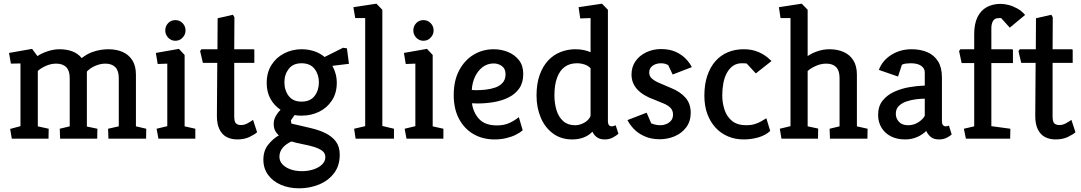

<svg xmlns="http://www.w3.org/2000/svg" viewBox="-20 -752 5863 1041"><path d="M44 0 35 -53 91 -68V-408L39 -407L29 -465L154 -487L183 -448Q207 -464 239.5 -474.5Q272 -485 303 -485Q341 -485 372 -473.5Q403 -462 423 -437Q450 -458 476 -468Q502 -478 525.5 -481.5Q549 -485 567 -485Q612 -485 645.5 -470Q679 -455 698 -424.5Q717 -394 717 -347V-67L773 -54L772 0H568L566 -54L624 -67V-329Q624 -369 605 -388Q586 -407 551 -407Q525 -407 497.5 -395.5Q470 -384 451 -364V-66L508 -54L507 0H306L304 -54L358 -67V-329Q358 -369 339 -388Q320 -407 285 -407Q255 -407 227 -394Q199 -381 185 -367V-67L244 -54L243 0Z M839 0 829 -54 887 -68V-407L835 -405L825 -465L950 -487L981 -454V-67L1039 -54V0ZM931 -531Q907 -531 891.5 -548Q876 -565 876 -587Q876 -610 891.5 -626.5Q907 -643 931 -643Q954 -643 970 -626.5Q986 -610 986 -587Q986 -565 970 -548Q954 -531 931 -531Z M1266 4Q1234 4 1209 -9Q1184 -22 1170 -50.5Q1156 -79 1156 -123L1158 -411H1080L1065 -475L1072 -485H1159L1160 -653L1243 -672L1251 -658L1250 -485H1354Q1359 -485 1359 -479V-411H1250V-121Q1250 -92 1259.5 -83Q1269 -74 1287 -74Q1306 -74 1325 -85Q1344 -96 1352 -102L1374 -35Q1361 -23 1333 -9.5Q1305 4 1266 4Z M1602 269Q1547 269 1503 250Q1459 231 1433.5 196Q1408 161 1408 114Q1408 65 1434 32.5Q1460 0 1492 -18Q1479 -29 1471.5 -44Q1464 -59 1464 -80Q1464 -103 1475 -122.5Q1486 -142 1501 -157Q1467 -179 1446.5 -216Q1426 -253 1426 -302Q1426 -359 1452 -400Q1478 -441 1521.5 -463Q1565 -485 1615 -485Q1651 -485 1683 -474.5Q1715 -464 1740 -443L1840 -493L1861 -490L1872 -406L1782 -395Q1793 -376 1799.5 -352.5Q1806 -329 1806 -303Q1806 -247 1779.5 -207Q1753 -167 1710 -146Q1667 -125 1615 -125Q1605 -125 1595.5 -125.5Q1586 -126 1577 -128L1557 -99L1560 -82L1663 -58Q1711 -47 1746.5 -29Q1782 -11 1802 16.5Q1822 44 1822 87Q1822 146 1791.5 186.5Q1761 227 1710.5 248Q1660 269 1602 269ZM1618 176Q1649 176 1678 167Q1707 158 1725.5 140.5Q1744 123 1744 100Q1744 78 1727 65.5Q1710 53 1682.5 44.5Q1655 36 1622.5 30Q1590 24 1560 15Q1531 28 1513 49Q1495 70 1495 98Q1495 121 1511 138.5Q1527 156 1554.5 166Q1582 176 1618 176ZM1615 -201Q1662 -201 1685.5 -231.5Q1709 -262 1709 -306Q1709 -348 1685.5 -378.5Q1662 -409 1615 -409Q1569 -409 1545.5 -378.5Q1522 -348 1522 -306Q1522 -262 1545.5 -231.5Q1569 -201 1615 -201Z M1908 0 1900 -54 1960 -68V-654H1906L1896 -713L2021 -732L2053 -699V-69L2116 -54V0Z M2184 0 2174 -54 2232 -68V-407L2180 -405L2170 -465L2295 -487L2326 -454V-67L2384 -54V0ZM2276 -531Q2252 -531 2236.5 -548Q2221 -565 2221 -587Q2221 -610 2236.5 -626.5Q2252 -643 2276 -643Q2299 -643 2315 -626.5Q2331 -610 2331 -587Q2331 -565 2315 -548Q2299 -531 2276 -531Z M2662 4Q2597 4 2547 -25Q2497 -54 2468.5 -108Q2440 -162 2440 -236Q2440 -315 2469.5 -370.5Q2499 -426 2548 -455.5Q2597 -485 2657 -485Q2698 -485 2734.5 -470Q2771 -455 2794 -425.5Q2817 -396 2817 -351Q2817 -304 2795.5 -273Q2774 -242 2738 -224Q2702 -206 2658 -198.5Q2614 -191 2569 -191L2539 -192Q2546 -141 2578 -106.5Q2610 -72 2675 -72Q2714 -72 2743.5 -86Q2773 -100 2793 -117L2814 -46Q2800 -33 2777 -21.5Q2754 -10 2724.5 -3Q2695 4 2662 4ZM2538 -264 2563 -263Q2586 -263 2613.5 -266Q2641 -269 2665.5 -277.5Q2690 -286 2705.5 -303.5Q2721 -321 2721 -349Q2721 -380 2701 -394Q2681 -408 2657 -408Q2623 -408 2597 -388.5Q2571 -369 2555.5 -336Q2540 -303 2538 -264Z M3083 4Q3022 4 2978.5 -28Q2935 -60 2912 -114Q2889 -168 2889 -234Q2889 -298 2906 -345.5Q2923 -393 2952 -424Q2981 -455 3019.5 -470Q3058 -485 3099 -485Q3125 -485 3145.5 -480.5Q3166 -476 3182 -469V-654L3126 -652L3117 -713L3244 -732L3276 -699V-93Q3276 -81 3281.5 -74Q3287 -67 3297 -67Q3303 -67 3309.5 -69.5Q3316 -72 3318 -73L3333 -27Q3324 -18 3304 -7Q3284 4 3260 4Q3232 4 3216 -8Q3200 -20 3192 -38Q3172 -17 3144 -6.5Q3116 4 3083 4ZM3098 -73Q3123 -73 3147.5 -86.5Q3172 -100 3182 -123V-382Q3169 -396 3149 -402.5Q3129 -409 3108 -409Q3069 -409 3042 -389.5Q3015 -370 3000.5 -331Q2986 -292 2986 -236Q2986 -191 2997.5 -154Q3009 -117 3034 -95Q3059 -73 3098 -73Z M3557 3Q3511 3 3475 -13Q3439 -29 3416 -53.5Q3393 -78 3382 -101L3486 -141L3511 -83Q3516 -81 3529.5 -77Q3543 -73 3563 -73Q3576 -73 3591.5 -79Q3607 -85 3618 -97.5Q3629 -110 3629 -131Q3629 -153 3615.5 -167Q3602 -181 3579 -190.5Q3556 -200 3529 -211Q3467 -233 3435.5 -267Q3404 -301 3404 -348Q3404 -389 3425.5 -420Q3447 -451 3484 -468.5Q3521 -486 3564 -486Q3611 -486 3644.5 -470.5Q3678 -455 3699.5 -432Q3721 -409 3731 -388L3627 -348L3603 -399Q3600 -401 3590 -405Q3580 -409 3562 -409Q3547 -409 3533 -403.5Q3519 -398 3509.5 -387Q3500 -376 3500 -358Q3500 -339 3514.5 -326Q3529 -313 3556 -301.5Q3583 -290 3618 -275Q3668 -255 3696.5 -222.5Q3725 -190 3725 -140Q3725 -94 3700.5 -61.5Q3676 -29 3637.5 -13Q3599 3 3557 3Z M4012 4Q3966 4 3927 -12.5Q3888 -29 3859.5 -60Q3831 -91 3815 -134.5Q3799 -178 3799 -233Q3799 -295 3815 -342Q3831 -389 3859.5 -421Q3888 -453 3927 -469Q3966 -485 4011 -485Q4045 -485 4070.5 -477.5Q4096 -470 4114.5 -459Q4133 -448 4145 -437.5Q4157 -427 4163 -421L4078 -354L4028 -408L4006 -409Q3977 -410 3956 -396Q3935 -382 3921.5 -357.5Q3908 -333 3902 -301.5Q3896 -270 3896 -235Q3896 -194 3908.5 -156.5Q3921 -119 3949.5 -96Q3978 -73 4027 -73Q4052 -73 4071.5 -79Q4091 -85 4107 -94Q4123 -103 4135 -111L4156 -42Q4130 -18 4091.5 -7Q4053 4 4012 4Z M4217 0 4208 -54 4266 -68V-654H4212L4203 -713L4327 -732L4359 -699V-448Q4382 -464 4413.5 -474.5Q4445 -485 4477 -485Q4521 -485 4554.5 -470Q4588 -455 4607 -424.5Q4626 -394 4626 -347V-67L4684 -54L4683 0H4480L4478 -54L4532 -67V-329Q4532 -369 4513.5 -388Q4495 -407 4460 -407Q4430 -407 4402 -394Q4374 -381 4359 -367V-67L4416 -55L4415 0Z M4888 4Q4844 4 4811 -12.5Q4778 -29 4759.5 -59.5Q4741 -90 4741 -129Q4741 -176 4765.5 -206.5Q4790 -237 4828.5 -254.5Q4867 -272 4911 -279.5Q4955 -287 4994 -288V-360Q4994 -381 4974.5 -395Q4955 -409 4918 -409Q4907 -409 4893 -407.5Q4879 -406 4870 -401L4849 -337L4745 -373Q4764 -424 4812.5 -454.5Q4861 -485 4922 -485Q4971 -485 5008 -469Q5045 -453 5066 -419.5Q5087 -386 5087 -333V-93Q5087 -81 5092.5 -74Q5098 -67 5108 -67Q5113 -67 5118 -68.5Q5123 -70 5125 -71L5140 -23Q5132 -15 5113.5 -5.5Q5095 4 5072 4Q5043 4 5027 -9Q5011 -22 5002 -42Q4982 -22 4952.5 -9Q4923 4 4888 4ZM4904 -73Q4933 -73 4957.5 -88Q4982 -103 4994 -124V-217Q4972 -217 4945 -213.5Q4918 -210 4893.5 -201.5Q4869 -193 4853 -177Q4837 -161 4837 -135Q4837 -110 4854 -91.5Q4871 -73 4904 -73Z M5217 0 5206 -54 5262 -67V-410H5194L5180 -475L5187 -485H5262V-567Q5262 -623 5280 -659.5Q5298 -696 5330.5 -713.5Q5363 -731 5405 -731Q5425 -731 5448.5 -725Q5472 -719 5495.5 -706Q5519 -693 5538 -671L5455 -602L5408 -654H5397Q5372 -654 5363.5 -637.5Q5355 -621 5355 -600V-485H5467Q5472 -485 5472 -479V-410H5355V-68L5458 -54L5457 0Z M5703 4Q5671 4 5646 -9Q5621 -22 5607 -50.5Q5593 -79 5593 -123L5595 -411H5517L5502 -475L5509 -485H5596L5597 -653L5680 -672L5688 -658L5687 -485H5791Q5796 -485 5796 -479V-411H5687V-121Q5687 -92 5696.5 -83Q5706 -74 5724 -74Q5743 -74 5762 -85Q5781 -96 5789 -102L5811 -35Q5798 -23 5770 -9.5Q5742 4 5703 4Z"/></svg>

Font: Kreon
Style: Regular
Weight: 400
Designer: Julia Petretta
Foundry: Julia Petretta and Eli Heuer
Version: Version 2.002